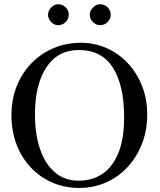

<svg xmlns="http://www.w3.org/2000/svg" viewBox="-20 -882 763 917"><path d="M683.1 -335Q683.1 -259.8 658.4 -196Q633.8 -132.3 589.8 -84.7Q545.9 -37.1 486.6 -10.7Q427.2 15.6 357.9 15.6Q290.5 15.6 231.9 -9.3Q173.3 -34.2 128.9 -80.3Q84.5 -126.5 59.6 -190.7Q34.7 -254.9 34.7 -333Q34.7 -407.2 59.8 -470.2Q85 -533.2 130.1 -579.8Q175.3 -626.5 235.6 -652.1Q295.9 -677.7 366.7 -677.7Q431.6 -677.7 489 -652.3Q546.4 -627 590.1 -580.6Q633.8 -534.2 658.4 -471.7Q683.1 -409.2 683.1 -335ZM572.8 -322.3Q572.8 -474.1 519.3 -558.6Q465.8 -643.1 356 -643.1Q256.3 -643.1 201.7 -560.8Q147 -478.5 147 -335.9Q147 -242.2 170.9 -170.9Q194.8 -99.6 241.7 -59.3Q288.6 -19 356.9 -19Q420.4 -19 469 -51.5Q517.6 -84 545.2 -150.9Q572.8 -217.8 572.8 -322.3ZM508.8 -812Q508.8 -792 493.9 -776.9Q479 -761.7 458.5 -761.7Q438.5 -761.7 423.6 -777.1Q408.7 -792.5 408.7 -812Q408.7 -830.6 424.3 -846.2Q439.9 -861.8 458.5 -861.8Q479 -861.8 493.9 -846.9Q508.8 -832 508.8 -812ZM308.6 -812Q308.6 -792 293.7 -776.9Q278.8 -761.7 258.3 -761.7Q238.8 -761.7 224.1 -777.1Q209.5 -792.5 209.5 -812Q209.5 -830.6 224.6 -846.2Q239.7 -861.8 258.3 -861.8Q278.8 -861.8 293.7 -846.9Q308.6 -832 308.6 -812Z"/></svg>

Font: BabelStone Roman
Style: Regular
Weight: 400
Designer: Walt Agee, Victor Gaultney, Peter Martin, Debbi Hosken, Becca Hirsbrunner (SIL); Andrew West (BabelStone)
Foundry: BabelStone
Version: Version 16.000